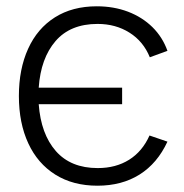

<svg xmlns="http://www.w3.org/2000/svg" viewBox="-20 -575 586 610"><path d="M289.5 15Q367 15 423.5 -20.5Q480 -56 512 -125L455 -144.5Q432.5 -94 390.3 -67.5Q348 -41 290.5 -41Q205 -41 157.5 -95Q110 -149 103 -244H368V-296.5H103Q109.5 -390 156.5 -444.5Q203.5 -499 290 -499Q347.5 -499 391.5 -471.2Q435.5 -443.5 456 -393L512 -413.5Q496.5 -457 464.3 -488.8Q432 -520.5 386.8 -537.8Q341.5 -555 287.5 -555Q210 -555 154.3 -519.8Q98.5 -484.5 69.3 -420Q40 -355.5 40 -270Q40 -184 69.8 -119.8Q99.5 -55.5 155.8 -20.2Q212 15 289.5 15Z"/></svg>

Font: Vela Sans Light
Style: Regular
Weight: 300
Designer: Principal design: Mikhail Sharanda - project Manrope.
Design modification: Ravid Balaliev
Foundry: Mikhail Sharanda
Version: Version 1.001